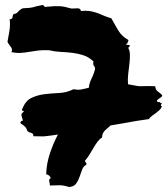

<svg xmlns="http://www.w3.org/2000/svg" viewBox="-20 -744 666 765"><path d="M626 -365.2Q627 -360.4 622.1 -356.9Q617.2 -353.5 612.8 -350.6Q608.4 -347.7 606 -344.2Q603.5 -340.8 609.4 -336.9Q616.2 -338.9 618.2 -335.4Q620.1 -332 625 -334Q624 -332 621.6 -326.7Q619.1 -321.3 625 -321.3Q622.1 -311.5 615.2 -305.2Q608.4 -298.8 601.1 -293.5Q593.8 -288.1 585.9 -282.7Q578.1 -277.3 573.2 -269.5Q539.1 -264.6 523.9 -262.2Q508.8 -259.8 496.6 -257.3Q484.4 -254.9 468.8 -252.4Q453.1 -250 419.9 -244.1Q415 -238.3 409.7 -234.4Q404.3 -230.5 398.9 -225.1Q393.6 -219.7 390.1 -212.9Q386.7 -206.1 386.7 -196.3Q375 -188.5 366.7 -176.8Q358.4 -165 351.1 -152.3Q343.8 -139.6 335.9 -127Q328.1 -114.3 318.4 -103.5Q319.3 -98.6 322.3 -96.2Q325.2 -93.8 324.2 -87.9Q312.5 -82 307.1 -67.9Q301.8 -53.7 296.9 -39.1Q292 -24.4 283.2 -12.2Q274.4 0 254.9 1Q242.2 -2.9 233.4 -4.4Q224.6 -5.9 216.3 -5.9Q208 -5.9 199.2 -5.4Q190.4 -4.9 178.7 -4.9Q178.7 -12.7 176.3 -21.5Q173.8 -30.3 182.6 -34.2Q177.7 -46.9 164.1 -49.8Q165 -91.8 179.2 -133.8Q193.4 -175.8 210.9 -208Q191.4 -205.1 180.7 -203.6Q169.9 -202.1 160.6 -201.2Q151.4 -200.2 141.1 -200.7Q130.9 -201.2 113.3 -201.2Q113.3 -212.9 103.5 -214.8Q93.8 -216.8 87.9 -223.6Q85.9 -234.4 77.6 -241.2Q69.3 -248 61.5 -252.9Q61.5 -263.7 71.3 -262.7Q69.3 -272.5 65.9 -282.2Q62.5 -292 75.2 -298.8Q74.2 -302.7 69.8 -303.2Q65.4 -303.7 69.3 -311.5Q82 -342.8 105.5 -354Q128.9 -365.2 157.2 -368.7Q185.5 -372.1 215.8 -373.5Q246.1 -375 273.4 -388.7Q291 -384.8 304.7 -387.7Q318.4 -390.6 334 -394.5Q335.9 -413.1 344.7 -430.7Q353.5 -448.2 358.4 -466.8Q359.4 -476.6 354.5 -481.4Q349.6 -486.3 352.5 -499Q334 -516.6 313.5 -523.4Q293 -530.3 270.5 -533.2Q248 -536.1 223.6 -537.1Q199.2 -538.1 174.8 -543.9Q149.4 -544.9 130.4 -542.5Q111.3 -540 94.7 -537.1Q78.1 -534.2 62 -533.2Q45.9 -532.2 25.4 -536.1Q28.3 -542 27.8 -546.4Q27.3 -550.8 24.9 -554.7Q22.5 -558.6 18.1 -564Q13.7 -569.3 9.8 -577.1Q12.7 -591.8 17.1 -618.2Q21.5 -644.5 18.6 -667Q25.4 -668 27.3 -669.9Q29.3 -671.9 29.8 -674.8Q30.3 -677.7 30.8 -681.2Q31.2 -684.6 35.2 -688.5Q44.9 -688.5 52.2 -697.3Q59.6 -706.1 70.3 -710.9Q90.8 -711.9 99.1 -712.9Q107.4 -713.9 112.8 -715.3Q118.2 -716.8 124.5 -718.8Q130.9 -720.7 147.5 -723.6Q151.4 -724.6 152.8 -723.1Q154.3 -721.7 155.3 -720.2Q156.2 -718.8 157.7 -717.3Q159.2 -715.8 163.1 -716.8Q181.6 -718.8 194.3 -719.2Q207 -719.7 218.3 -719.2Q229.5 -718.8 239.7 -716.3Q250 -713.9 264.6 -710Q270.5 -710 276.9 -710.4Q283.2 -710.9 288.6 -710.9Q293.9 -710.9 297.4 -709Q300.8 -707 302.7 -700.2Q321.3 -702.1 335.4 -700.2Q349.6 -698.2 362.8 -693.8Q376 -689.5 390.1 -683.1Q404.3 -676.8 423.8 -670.9Q437.5 -645.5 451.7 -622.1Q465.8 -598.6 491.2 -585Q492.2 -580.1 490.2 -578.6Q488.3 -577.1 488.3 -572.3Q480.5 -567.4 482.4 -566.4Q484.4 -565.4 487.3 -565.4Q490.2 -565.4 493.2 -564.9Q496.1 -564.5 497.1 -562.5Q497.1 -558.6 494.6 -557.1Q492.2 -555.7 491.2 -552.7Q497.1 -543 497.6 -526.4Q498 -509.8 495.6 -489.7Q493.2 -469.7 490.7 -448.2Q488.3 -426.8 490.2 -408.2Q515.6 -403.3 524.9 -401.9Q534.2 -400.4 540.5 -400.4Q546.9 -400.4 558.1 -400.9Q569.3 -401.4 598.6 -400.4Q599.6 -385.7 608.9 -379.4Q618.2 -373 626 -365.2Z"/></svg>

Font: Permanent Marker
Style: Regular
Weight: 400
Designer: Font Diner, Inc
Foundry: Font Diner, Inc
Version: Version 1.001